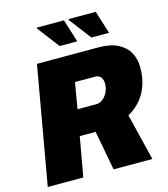

<svg xmlns="http://www.w3.org/2000/svg" viewBox="-127 -986 952 1085"><g transform="rotate(-15 348.5 -443.0)"><path d="M17 0 138 -688H500Q568 -688 612 -665Q656 -642 676.5 -604Q697 -566 697 -518Q697 -461 681 -414Q665 -367 635 -332Q605 -297 562 -273L629 0H402L359 -231H266L225 0ZM293 -381H404Q424 -381 442 -395.5Q460 -410 470.5 -432.5Q481 -455 481 -481Q481 -504 469.5 -518.5Q458 -533 437 -533H319ZM288 -752 189 -882 191 -886H349L391 -752ZM474 -752 375 -882 377 -886H535L577 -752Z"/></g></svg>

Font: Archivo SemiCondensed Black
Style: Italic
Weight: 900
Width: 4
Italic angle: -10°
Designer: Hector Gatti
Foundry: Omnibus-Type
Version: Version 2.001